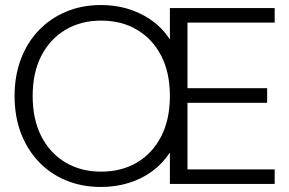

<svg xmlns="http://www.w3.org/2000/svg" viewBox="-20 -732 1150 764"><path d="M382 12Q306 12 243 -14Q180 -40 134 -88.5Q88 -137 63 -203Q38 -269 38 -350Q38 -430 63 -496.5Q88 -563 134 -611Q180 -659 243 -685.5Q306 -712 382 -712Q469 -712 541.5 -676Q614 -640 656 -575V-700H1073V-642H726V-381H1043V-323H726V-58H1073V0H656V-125Q627 -81 585.5 -50.5Q544 -20 492 -4Q440 12 382 12ZM382 -49Q463 -49 524.5 -85Q586 -121 621 -188.5Q656 -256 656 -350Q656 -444 621 -511Q586 -578 524.5 -614Q463 -650 382 -650Q303 -650 241.5 -614Q180 -578 145 -511Q110 -444 110 -350Q110 -256 145 -188.5Q180 -121 241.5 -85Q303 -49 382 -49Z"/></svg>

Font: DM Sans 36pt Light
Style: Regular
Weight: 300
Designer: Colophon Foundry, Jonny Pinhorn
Foundry: Colophon Foundry
Version: Version 4.004;gftools[0.9.30]